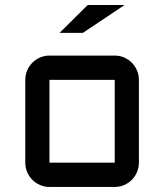

<svg xmlns="http://www.w3.org/2000/svg" viewBox="-20 -740 650 760"><path d="M529.8 -96.2Q529.8 -76.2 522.2 -58.6Q514.6 -41 501.7 -28.1Q488.8 -15.1 471.4 -7.6Q454.1 0 434.1 0H175.8Q156.2 0 138.7 -7.6Q121.1 -15.1 108.2 -28.1Q95.2 -41 87.6 -58.6Q80.1 -76.2 80.1 -96.2V-423.8Q80.1 -443.8 87.6 -461.4Q95.2 -479 108.2 -491.9Q121.1 -504.9 138.7 -512.5Q156.2 -520 175.8 -520H434.1Q454.1 -520 471.4 -512.5Q488.8 -504.9 501.7 -491.9Q514.6 -479 522.2 -461.4Q529.8 -443.8 529.8 -423.8ZM175.8 -423.8V-96.2H434.1V-423.8ZM327.1 -720.2H473.1L308.1 -609.9H215.8Z"/></svg>

Font: Aldrich [RUS by Daymarius]
Style: Regular
Weight: 400
Designer: Matthew Desmond
Foundry: Matthew Desmond
Version: Version 1.002 August 24, 2018